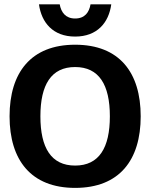

<svg xmlns="http://www.w3.org/2000/svg" viewBox="-20 -872 707 903"><path d="M333.3 -700C437.5 -700 491.7 -765.8 503.3 -851.7H405.8C399.2 -814.2 379.2 -785 333.3 -785C288.3 -785 267.5 -814.2 260.8 -851.7H163.3C175 -765.8 229.2 -700 333.3 -700ZM333.3 11.7C541.7 11.7 641.7 -119.2 641.7 -325C641.7 -530.8 541.7 -661.7 333.3 -661.7C125.8 -661.7 25 -530.8 25 -325C25 -119.2 125.8 11.7 333.3 11.7ZM333.3 -93.3C220.8 -93.3 170 -176.7 170 -325C170 -473.3 220.8 -556.7 333.3 -556.7C445.8 -556.7 496.7 -473.3 496.7 -325C496.7 -176.7 445.8 -93.3 333.3 -93.3Z"/></svg>

Font: Familjen Grotesk GF
Style: Bold
Weight: 700
Designer: Anders Wikstroem, Jonas Baeckman, Matilda Gysing, Kristian Moeller
Foundry: Familjen STHLM AB
Version: Version 2.000; Beta; Release 4; Build 6